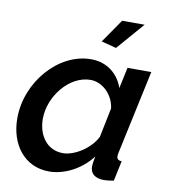

<svg xmlns="http://www.w3.org/2000/svg" viewBox="-83 -802 781 883"><g transform="rotate(10 307.5 -360.5)"><path d="M410 -603 521 -731H416L340 -621ZM19 -206C19 -86 88 10 205 10C274 10 352 -28 403 -95C398 -72 396 -57 396 -47C396 -14 419 5 461 5C472 5 487 3 506 0L526 -94C510 -95 503 -101 503 -115C503 -119 504 -124 505 -130L589 -522H478L457 -424C436 -486 383 -532 307 -532C155 -532 19 -376 19 -206ZM408 -188C379 -129 306 -84 253 -84C180 -84 135 -145 135 -224C135 -328 221 -438 321 -438C376 -438 428 -389 436 -325Z"/></g></svg>

Font: FIGSv2-sans-serif SmBold Italic
Style: Regular
Weight: 600
Italic angle: -12°
Designer: Matt McInerney, Pablo Impallari, Rodrigo Fuenzalida
Foundry: Matt McInerney, Pablo Impallari, Rodrigo Fuenzalida
Version: Version 4.020;hotconv 1.0.109;makeotfexe 2.5.65596